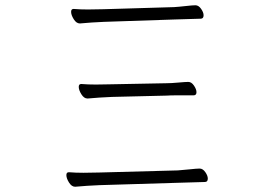

<svg xmlns="http://www.w3.org/2000/svg" viewBox="-20 -713 1040 729"><path d="M642 -639 742 -642Q753 -642 753 -655Q753 -666 743.5 -679.5Q734 -693 722 -693Q711 -693 684.5 -690Q658 -687 641 -686L373 -678Q359 -678 343.5 -677.5Q328 -677 314 -677Q299 -677 285.5 -677.5Q272 -678 261 -679H259Q250 -679 250 -668Q250 -656 260 -640Q270 -624 283 -624H284Q304 -626 327.5 -627.5Q351 -629 374 -630ZM689 -351H715Q726 -351 726 -363Q726 -374 716.5 -388Q707 -402 695 -402Q684 -402 657 -399.5Q630 -397 612 -397L404 -393Q391 -393 375.5 -392.5Q360 -392 344 -392Q329 -392 315 -392.5Q301 -393 290 -394H288Q279 -394 279 -383Q279 -371 289 -355Q299 -339 312 -339H313Q333 -341 357.5 -342.5Q382 -344 405 -345L613 -350Q627 -351 648.5 -351Q670 -351 689 -351ZM656 -19 758 -22Q769 -22 769 -35Q769 -46 759.5 -59.5Q750 -73 738 -73Q727 -73 699.5 -70Q672 -67 655 -66L357 -58Q343 -58 327.5 -57.5Q312 -57 297 -57Q282 -57 268 -57.5Q254 -58 243 -59H241Q232 -59 232 -48Q232 -36 242 -20Q252 -4 265 -4H266Q286 -6 310.5 -7.5Q335 -9 358 -10Z"/></svg>

Font: Klee One
Style: Regular
Weight: 400
Designer: Fontworks Inc.
Foundry: Fontworks Inc.
Version: Version 1.100